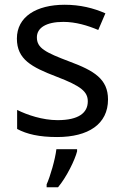

<svg xmlns="http://www.w3.org/2000/svg" viewBox="-20 -566 519 807"><path d="M434 -148C434 -234 375 -269 273 -307C170 -346 135 -364 135 -409C135 -449 174 -474 246 -474C298 -474 348 -459 393 -440L423 -510C373 -532 317 -546 252 -546C132 -546 51 -495 51 -404C51 -316 113 -284 217 -244C322 -204 349 -180 349 -140C349 -92 311 -61 222 -61C159 -61 94 -83 52 -104V-24C93 -2 145 10 220 10C351 10 434 -44 434 -148ZM304 70V61H217C212 104 191 176 176 209V221H224C260 178 295 106 304 70Z"/></svg>

Font: Noto Sans Mahajani
Style: Regular
Weight: 400
Designer: Monotype Design Team
Foundry: Monotype Imaging Inc.
Version: Version 2.003